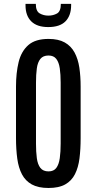

<svg xmlns="http://www.w3.org/2000/svg" viewBox="-20 -937 486 966"><path d="M224.1 8.8C259 8.8 287 2.8 308.3 -9.3C329.7 -21.3 345.9 -38.5 357.2 -60.8C368.4 -83.1 376 -109.5 379.9 -140.1C383.8 -170.7 385.7 -204.8 385.7 -242.2V-501.5C385.7 -536 383.5 -567.8 379.2 -596.9C374.8 -626.1 366.7 -651.4 355 -673.1C343.3 -694.7 326.8 -711.5 305.7 -723.4C284.5 -735.3 257.3 -741.2 224.1 -741.2C179.9 -741.2 145.9 -730.8 122.3 -710C98.7 -689.1 82.5 -660.6 73.7 -624.5C64.9 -588.4 60.5 -547.4 60.5 -501.5V-242.2C60.5 -204.1 62.7 -169.7 66.9 -138.9C71.1 -108.2 79 -81.8 90.6 -59.8C102.1 -37.8 118.7 -20.9 140.1 -9C161.6 2.8 189.6 8.8 224.1 8.8ZM224.1 -74.7C205.9 -74.7 192.2 -80.6 183.1 -92.3C174 -104 168.1 -120.4 165.3 -141.4C162.5 -162.4 161.1 -186.7 161.1 -214.4V-521.5C161.1 -548.8 162.5 -572.7 165.3 -593C168.1 -613.4 174 -629.2 183.1 -640.6C192.2 -652 205.9 -657.7 224.1 -657.7C241.4 -657.7 254.4 -652 263.2 -640.6C272 -629.2 277.8 -613.4 280.8 -593C283.7 -572.7 285.2 -548.8 285.2 -521.5V-214.4C285.2 -186.7 283.7 -162.4 280.8 -141.4C277.8 -120.4 272.1 -104 263.4 -92.3C254.8 -80.6 241.7 -74.7 224.1 -74.7ZM222.7 -800.8C261.7 -800.8 290.7 -810.5 309.6 -829.8C328.5 -849.2 337.9 -876.3 337.9 -911.1V-917.5H286.1C286.1 -892.4 279.7 -876.3 266.8 -869.1C254 -862 239.6 -858.4 223.6 -858.4C207.4 -858.4 192.7 -862.1 179.7 -869.6C166.7 -877.1 160.2 -893.1 160.2 -917.5H108.4V-910.2C108.4 -875.3 118.1 -848.4 137.5 -829.3C156.8 -810.3 185.2 -800.8 222.7 -800.8Z"/></svg>

Font: Antonio
Style: Regular
Weight: 400
Designer: Vernon Adams
Foundry: Vernon Adams
Version: Version 1.002